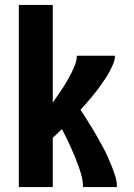

<svg xmlns="http://www.w3.org/2000/svg" viewBox="-20 -755 540 775"><path d="M56 0V-735H193V-341Q203 -356 213.5 -370.5Q224 -385 233.5 -400Q243 -415 252 -430.5Q261 -446 269 -462Q277 -478 283.5 -495Q290 -512 290 -530H444Q444 -514 437.5 -498.5Q431 -483 423.5 -468.5Q416 -454 407 -440.5Q398 -427 388.5 -413.5Q379 -400 369 -387Q359 -374 348.5 -361.5Q338 -349 327 -336.5Q316 -324 305 -312Q317 -294 328.5 -275.5Q340 -257 351.5 -238.5Q363 -220 373.5 -201Q384 -182 394.5 -163Q405 -144 414 -124Q423 -104 431 -84Q439 -64 445.5 -43Q452 -22 452 0H315Q315 -21 310 -41.5Q305 -62 298 -81.5Q291 -101 283 -120.5Q275 -140 266.5 -159Q258 -178 249 -196.5Q240 -215 230 -234Q221 -225 211.5 -216Q202 -207 193 -199V0Z"/></svg>

Font: iosevka_custom_sans_ss08 Heavy
Style: Regular
Weight: 900
Designer: Belleve Invis
Foundry: Belleve Invis
Version: Version 10.3.0; ttfautohint (v1.8.3)